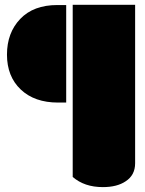

<svg xmlns="http://www.w3.org/2000/svg" viewBox="-20 -659 599 793"><path d="M280.3 71.8Q328.6 113.8 404.8 113.8Q463.4 113.8 499 89.8Q538.1 64.5 538.1 15.1V-639.2H280.3ZM216.8 -638.2Q118.2 -638.2 63.5 -580.8Q8.8 -523.4 8.8 -433.3Q8.8 -343.3 65.7 -289.3Q122.6 -235.4 219.7 -235.4H253.4V-638.2Z"/></svg>

Font: Friends & Family
Style: Regular
Weight: 400
Designer: Sarang Kulkarni, Maithili Shingre, Noopur Datye
Foundry: Ek Type
Version: Version 1.000;hotconv 1.0.117;makeotfexe 2.5.65602